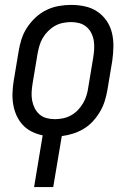

<svg xmlns="http://www.w3.org/2000/svg" viewBox="-20 -548 540 783"><path d="M119 215 154 4Q130 -1 109 -11.5Q88 -22 72.5 -39Q57 -56 47.5 -77Q38 -98 34 -121.5Q30 -145 31 -170Q32 -195 36 -219L56 -339Q60 -364 68 -389Q76 -414 91 -436.5Q106 -459 126 -477.5Q146 -496 170 -507.5Q194 -519 219.5 -523.5Q245 -528 270 -528Q299 -528 326.5 -522Q354 -516 376.5 -501Q399 -486 414.5 -463.5Q430 -441 436.5 -414Q443 -387 442.5 -358.5Q442 -330 438 -301L418 -181Q414 -158 407 -135.5Q400 -113 387.5 -92Q375 -71 358.5 -53Q342 -35 321 -22.5Q300 -10 277.5 -3Q255 4 232 7L197 215ZM204 -62Q220 -62 237 -65.5Q254 -69 269.5 -77.5Q285 -86 297.5 -99Q310 -112 319 -127.5Q328 -143 333 -159.5Q338 -176 340 -192L360 -312Q363 -330 364 -347.5Q365 -365 362.5 -381.5Q360 -398 352.5 -413Q345 -428 332.5 -438.5Q320 -449 304 -453.5Q288 -458 270 -458Q254 -458 236.5 -454.5Q219 -451 204 -442.5Q189 -434 176 -421Q163 -408 154 -392.5Q145 -377 140.5 -360.5Q136 -344 133 -328L113 -208Q110 -190 109 -172.5Q108 -155 111 -138.5Q114 -122 121.5 -107Q129 -92 141 -81.5Q153 -71 169.5 -66.5Q186 -62 204 -62Z"/></svg>

Font: Iosevka Term Curly
Style: Italic
Weight: 400
Italic angle: -9°
Designer: Belleve Invis
Foundry: Belleve Invis
Version: Version 32.3.0